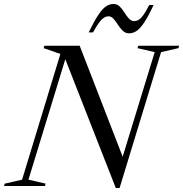

<svg xmlns="http://www.w3.org/2000/svg" viewBox="-52 -935 920 965"><path d="M574 -123 556 -119.5 725.5 -673 639 -693 643 -705H848.5L844.5 -693L757.5 -673L549 10H530L270.5 -652L284.5 -664.5L91 -32L177.5 -12L173.5 0H-32L-28 -12L59 -32L251.5 -664L167.5 -693L171 -705H348.5ZM720 -910Q692.5 -850.5 671.2 -819.5Q650 -788.5 632.2 -778Q614.5 -767.5 597 -767.5Q578.5 -767.5 565.2 -780.2Q552 -793 541 -810.2Q530 -827.5 518.8 -840.2Q507.5 -853 493.5 -853Q482 -853 470.8 -846.2Q459.5 -839.5 446.5 -822.2Q433.5 -805 415.5 -772H393.5Q423 -832 444 -862.8Q465 -893.5 482.5 -904.2Q500 -915 518.5 -915Q537 -915 550 -902Q563 -889 573.5 -872Q584 -855 595.5 -842Q607 -829 622.5 -829Q634.5 -829 645.5 -835.8Q656.5 -842.5 669.2 -860.2Q682 -878 698 -910Z"/></svg>

Font: Newsreader 60pt
Style: Italic
Weight: 400
Italic angle: -17°
Designer: Hugues Gentile
Foundry: Production Type
Version: Version 1.003